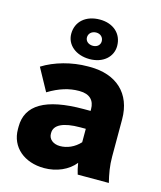

<svg xmlns="http://www.w3.org/2000/svg" viewBox="-116 -857 800 953"><g transform="rotate(15 283.5 -380.0)"><path d="M279 -569C348 -569 395 -611 395 -667C395 -731 347 -772 279 -772C208 -772 159 -731 159 -667C159 -611 208 -569 279 -569ZM278 -637C255 -637 239 -651 239 -670C239 -690 255 -705 278 -705C300 -705 315 -690 315 -670C315 -651 300 -637 278 -637ZM201 12C265 12 324 -14 358 -57C361 -36 366 -16 371 0H531C520 -45 513 -84 513 -130V-322C513 -455 428 -532 292 -532H281C199 -532 113 -508 51 -469L114 -354C171 -389 222 -403 269 -403H273C326 -403 351 -375 351 -331V-322H316C119 -322 26 -265 26 -154V-141C26 -49 99 12 201 12ZM249 -114C214 -114 190 -134 190 -161V-166C190 -207 235 -230 323 -230H351V-161C323 -130 285 -114 249 -114Z"/></g></svg>

Font: Fixel Text ExtraBold
Style: Regular
Weight: 800
Width: 4
Designer: AlfaBravo + MacPaw
Foundry: Kyrylo Tkachov, Marchela Mozhyna, Serhii Makarenko, Maria Weinstein, Zakhar Kryvoshyya
Version: Version 1.211